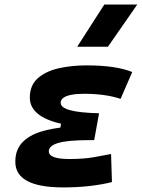

<svg xmlns="http://www.w3.org/2000/svg" viewBox="-20 -815 626 845"><path d="M258.3 9.8Q47.4 9.8 47.4 -103Q47.4 -155.8 77.9 -187.7Q108.4 -219.7 159.9 -235.6Q211.4 -251.5 273.4 -255.9L416 -316.4L394.5 -198.2H369.1Q325.2 -198.2 292.5 -195.3Q259.8 -192.4 238 -186.3Q216.3 -180.2 205.6 -170.9Q194.8 -161.6 194.8 -149.4Q194.8 -115.2 284.2 -115.2Q347.7 -115.2 391.1 -122.8Q434.6 -130.4 468.8 -137.2L472.7 -13.7Q430.2 -2.9 376.2 3.4Q322.3 9.8 258.3 9.8ZM238.3 -210.4 248.5 -270.5Q111.3 -302.2 111.3 -385.3Q111.3 -439.5 146.2 -470.5Q181.2 -501.5 238 -514.4Q294.9 -527.3 360.8 -527.3Q489.7 -527.3 562 -498L510.7 -379.9Q443.4 -402.3 349.6 -402.3Q317.9 -402.3 294.7 -397.9Q271.5 -393.6 259.3 -384.8Q247.1 -376 247.1 -362.3Q247.1 -341.8 287.4 -330.3Q327.6 -318.8 416 -316.4L394.5 -198.2ZM319.8 -609.4 439 -794.9H584L455.1 -609.4Z"/></svg>

Font: Cascadia Mono NF
Style: Italic
Weight: 400
Italic angle: -10°
Monospace: yes
Designer: Aaron Bell
Foundry: Saja Typeworks
Version: Version 2404.023